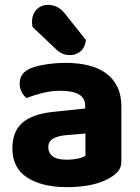

<svg xmlns="http://www.w3.org/2000/svg" viewBox="-20 -755 575 791"><path d="M256 -97Q278 -97 299.5 -101.5Q321 -106 332 -113V-205L250 -198Q218 -195 198.5 -183.5Q179 -172 179 -149Q179 -125 197 -111Q215 -97 256 -97ZM250 -496Q302 -496 344.5 -485.5Q387 -475 417 -453Q447 -431 463.5 -397Q480 -363 480 -317V-91Q480 -65 466.5 -49.5Q453 -34 434 -23Q403 -4 358 6Q313 16 256 16Q153 16 92 -23.5Q31 -63 31 -144Q31 -213 72 -249Q113 -285 198 -294L331 -308V-319Q331 -351 305 -366Q279 -381 230 -381Q192 -381 155.5 -372Q119 -363 90 -351Q78 -359 69.5 -375.5Q61 -392 61 -411Q61 -455 107 -474Q136 -485 174.5 -490.5Q213 -496 250 -496ZM114 -644Q113 -648 112.5 -654.5Q112 -661 112 -665Q112 -697 131 -716Q150 -735 178 -735Q196 -735 213.5 -727Q231 -719 245 -702L334 -590Q330 -558 311 -543Q292 -528 270 -528Q251 -528 238 -533.5Q225 -539 211 -552Z"/></svg>

Font: Baloo 2
Style: Bold
Weight: 700
Designer: Sarang Kulkarni and Ek Type
Foundry: Ek Type
Version: Version 1.640;hotconv 1.0.111;makeotfexe 2.5.65597; ttfautoh